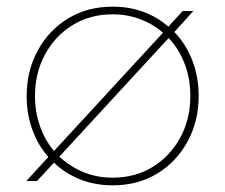

<svg xmlns="http://www.w3.org/2000/svg" viewBox="-20 -543 676 576"><path d="M318 13Q265 13 220 -5Q175 -23 142 -55L91 0H59L125 -72Q94 -107 77 -154Q60 -201 60 -255Q60 -330 93 -391Q126 -452 184 -487.5Q242 -523 318 -523Q368 -523 410 -507.5Q452 -492 485 -463L528 -510H560L503 -447Q538 -411 557 -361.5Q576 -312 576 -255Q576 -180 543 -119Q510 -58 452 -22.5Q394 13 318 13ZM318 -10Q386 -10 438.5 -42.5Q491 -75 521 -130.5Q551 -186 551 -255Q551 -307 534 -351.5Q517 -396 486 -429L158 -73Q189 -44 229.5 -27Q270 -10 318 -10ZM142 -90 469 -445Q439 -471 400.5 -485.5Q362 -500 318 -500Q250 -500 197.5 -467.5Q145 -435 115 -379.5Q85 -324 85 -255Q85 -207 100 -164.5Q115 -122 142 -90Z"/></svg>

Font: MuseoModerno Thin Thin
Style: Regular
Weight: 250
Version: Version 1.003